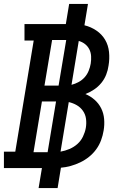

<svg xmlns="http://www.w3.org/2000/svg" viewBox="-29 -858 649 980"><path d="M168 102 185 0H-9V-84H49L143 -651H96V-735H307L324 -838H420L402 -729Q435 -721 463 -702Q491 -683 507.5 -655Q524 -627 527.5 -592.5Q531 -558 525 -523Q522 -500 513 -477Q504 -454 488 -434.5Q472 -415 451 -401Q430 -387 407 -378Q433 -367 454 -348.5Q475 -330 487.5 -305Q500 -280 502.5 -250.5Q505 -221 500 -192Q496 -167 487 -142.5Q478 -118 462.5 -96.5Q447 -75 426 -58Q405 -41 381 -29.5Q357 -18 332 -11Q307 -4 282 -2L265 102ZM198 -421H270L309 -654H237ZM336 -425Q355 -430 372.5 -439.5Q390 -449 403 -463.5Q416 -478 423.5 -496.5Q431 -515 434 -533Q437 -552 436 -571Q435 -590 427 -606Q419 -622 405 -633Q391 -644 373 -649ZM214 -81 257 -340H185L142 -81ZM280 -84Q303 -88 325.5 -97.5Q348 -107 366 -123Q384 -139 394.5 -161Q405 -183 409 -205Q413 -229 410 -251.5Q407 -274 394.5 -292Q382 -310 363 -321Q344 -332 322 -337Z"/></svg>

Font: Iosevka Slab MdExObl
Style: Regular
Weight: 500
Width: 7
Italic angle: -9°
Monospace: yes
Designer: Belleve Invis
Foundry: Belleve Invis
Version: Version 11.1.1; ttfautohint (v1.8.3)